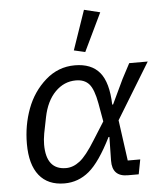

<svg xmlns="http://www.w3.org/2000/svg" viewBox="-55 -828 751 888"><g transform="rotate(-5 320.5 -384.0)"><path d="M442 -762 357 -585 305 -597 368 -780ZM567 -68 554 0H503Q431 0 432 -74L434 -184H430Q374 -72 323.5 -30Q273 12 209 12Q132 12 91.5 -38.5Q51 -89 51 -185Q51 -271 79.5 -347.5Q108 -424 167 -476Q226 -528 303 -528Q380 -528 418.5 -481.5Q457 -435 460 -332H464L518 -446L555 -516H641L483 -257L509 -68ZM222 -58Q255 -58 286 -82Q317 -106 359 -174L412 -258L397 -343Q385 -409 363.5 -433.5Q342 -458 302 -458Q247 -458 206 -416.5Q165 -375 150 -301L135 -226Q130 -198 130 -175Q130 -58 222 -58Z"/></g></svg>

Font: Aneliza
Style: Italic
Weight: 400
Italic angle: -11.31°
Designer: Mike Abbink, Paul van der Laan, Pieter van Rosmalen
Foundry: Bold Monday
Version: Version 3.0